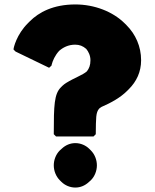

<svg xmlns="http://www.w3.org/2000/svg" viewBox="-20 -832 696 864"><path d="M437 -351C481 -370 522 -393 552 -423L560 -431C594 -465 615 -508 615 -561C615 -623 590 -678 549 -719L542 -726C488 -780 405 -812 319 -812C220 -812 155 -777 114 -736L107 -729C54 -677 41 -616 41 -611V-609L50 -600L201 -527L212 -537V-539C217 -559 227 -582 246 -603C263 -618 287 -631 318 -631C338 -631 353 -625 368 -612C378 -600 387 -582 387 -561C387 -538 381 -524 371 -511C352 -494 315 -482 278 -459C272 -455 266 -451 261 -446L254 -439C224 -409 222 -359 222 -230V-228L232 -218H401L411 -228V-230C412 -303 411 -325 426 -343C427 -344 432 -348 437 -351ZM222 -88C222 -63 232 -38 249 -21L256 -14C272 2 295 12 319 12C342 12 363 3 380 -13L389 -21C406 -38 416 -63 416 -88C416 -113 406 -138 389 -155L382 -162C366 -178 343 -188 319 -188C296 -188 275 -179 258 -163L249 -155C232 -138 222 -113 222 -88Z"/></svg>

Font: Hussar Woodtype
Style: Ultra
Weight: 900
Foundry: Cannot Into Space Fonts
Version: Version 1.07